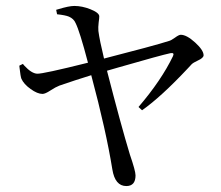

<svg xmlns="http://www.w3.org/2000/svg" viewBox="-20 -571 745 646"><path d="M405 55Q367 55 358 -1Q337 -131 287 -318Q232 -301 180 -283Q167 -278 149.5 -266.5Q132 -255 123 -255Q106 -255 83 -271.5Q60 -288 52 -306Q49 -314 46 -341Q45 -347 45 -350L57 -356Q59 -354 62 -350Q86 -324 105 -323Q124 -322 276 -360Q248 -467 234 -494Q228 -508 212 -515Q200 -520 172 -523L169 -538Q171 -539 176 -540Q212 -551 230 -551Q256 -551 284 -540Q314 -528 314 -516Q314 -509 312 -496Q310 -479 311 -467Q315 -436 330 -374Q494 -416 548 -433Q556 -435 569 -444.5Q582 -454 588 -454Q608 -454 636.5 -428Q665 -402 665 -385Q665 -376 645 -367Q630 -360 625 -355Q621 -351 612 -341Q522 -245 458 -200L446 -211Q523 -301 562 -382Q568 -395 553 -392Q524 -386 378 -344Q352 -336 340 -333Q387 -150 417 -51Q436 4 436 19Q436 55 405 55Z"/></svg>

Font: Cactus Classical Serif
Style: Regular
Weight: 400
Designer: Henry Chan (via Glyphwiki)、田海東、宇文滿月
Foundry: Moonlit Owen
Version: Version 1.000